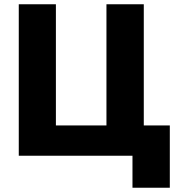

<svg xmlns="http://www.w3.org/2000/svg" viewBox="-20 -730 864 900"><path d="M601 150V0H68V-710H242V-142H479V-710H654V-142H776V150Z"/></svg>

Font: Geist ExtBd
Style: Regular
Weight: 400
Designer: Basement.studio, Andrés Briganti, Mateo Zaragoza
Foundry: Basement.studio, Vercel, Andrés Briganti, Guido Ferreyra, Mateo Zaragoza
Version: Version 1.401